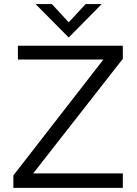

<svg xmlns="http://www.w3.org/2000/svg" viewBox="-20 -912 666 932"><path d="M313.5 -730 473.6 -892.1H395.5L313.5 -803.7L231.9 -892.1H152.8ZM44.9 0H576.2V-70.3H141.1L576.2 -626.5V-689.9H66.9V-623H481.9L44.9 -60.5Z"/></svg>

Font: HK Grotesk
Style: Regular
Weight: 400
Designer: Alfredo Marco Pradil and Stefan Peev
Foundry: Hanken Design Co.
Version: Version 1.045;PS 001.045;hotconv 1.0.88;makeotf.lib2.5.64775